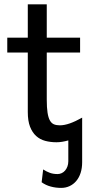

<svg xmlns="http://www.w3.org/2000/svg" viewBox="-20 -665 448 914"><path d="M202.6 -644.5V-485.8H361.3V-415H202.6V-190.4Q202.6 -152.8 206.3 -128.9Q210 -105 217.5 -91.6Q225.1 -78.1 236.8 -73.2Q248.5 -68.4 265.1 -68.4Q286.1 -68.4 312.5 -77.6Q338.9 -86.9 371.1 -105V107.4Q371.1 135.3 363.8 158Q356.4 180.7 343 196.5Q329.6 212.4 311.3 220.9Q293 229.5 271 229.5Q245.6 229.5 221.7 223.1Q197.8 216.8 178.2 202.6L185.5 141.6Q201.2 151.9 217.3 157.7Q233.4 163.6 253.9 163.6Q264.2 163.6 273.7 159.2Q283.2 154.8 290 146.7Q296.9 138.7 301 127.4Q305.2 116.2 305.2 102.5V3.4Q274.4 12.2 249 12.2Q220.2 12.2 195.3 5.6Q170.4 -1 152.1 -17.6Q133.8 -34.2 123 -61.8Q112.3 -89.4 112.3 -131.8V-415H14.6V-485.8H112.3V-644.5Z"/></svg>

Font: Andika FrenchTight
Style: Regular
Weight: 400
Designer: Victor Gaultney, Annie Olsen, Julie Remington, Don Collingsworth, Eric Hays, Becca Hirsbrunner
Foundry: SIL International
Version: Version 5.000 ; Dig1 Dig4Opn Dig7 LnSpcTght